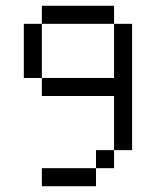

<svg xmlns="http://www.w3.org/2000/svg" viewBox="-20 -645 540 665"><path d="M312.5 -62.5H125V0H312.5ZM312.5 -62.5H375V-125H312.5ZM375 -125H437.5V-562.5H375V-375H125V-312.5H375ZM125 -375V-562.5H62.5V-375ZM125 -562.5H375V-625H125Z"/></svg>

Font: Unifont
Style: Medium
Weight: 500
Version: Version 9.0.06